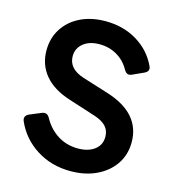

<svg xmlns="http://www.w3.org/2000/svg" viewBox="-113 -852 873 959"><g transform="rotate(15 323.5 -372.5)"><path d="M338 12Q239 12 162 -37Q85 -86 49 -168Q38 -194 65 -207L125 -232Q151 -243 165 -218Q194 -165 240.5 -136Q287 -107 345 -107Q398 -107 430.5 -131.5Q463 -156 463 -198Q463 -231 443.5 -252Q424 -273 385 -286L242 -332Q155 -360 111 -413.5Q67 -467 67 -540Q67 -604 98.5 -653Q130 -702 186 -729.5Q242 -757 316 -757Q408 -757 479 -714Q550 -671 584 -598Q597 -572 568 -559L511 -533Q486 -521 471 -548Q447 -591 406.5 -614.5Q366 -638 316 -638Q264 -638 232.5 -612.5Q201 -587 201 -546Q201 -481 282 -455L419 -412Q597 -355 597 -206Q597 -142 564 -93Q531 -44 472.5 -16Q414 12 338 12Z"/></g></svg>

Font: Pitagon Sans Text
Style: Bold
Weight: 700
Designer: Travis Tran
Foundry: Pitagon
Version: Version 1.001; ttfautohint (v1.8.4.7-5d5b);gftools[0.9.26]